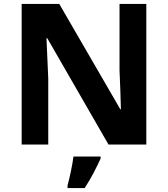

<svg xmlns="http://www.w3.org/2000/svg" viewBox="-20 -734 853 975"><path d="M723 0H531L220 -540H216Q218 -489 220.5 -438Q223 -387 225 -336V0H90V-714H281L591 -179H594Q593 -229 591 -278Q589 -327 587 -376V-714H723ZM491 71Q476 104 456 142.5Q436 181 410 221H323V208Q331 179 340 136Q349 93 353 61H491Z"/></svg>

Font: RS Noto Sans
Style: Bold
Weight: 700
Designer: Monotype Design Team
Foundry: Monotype Imaging Inc.
Version: Version 3.10